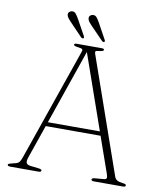

<svg xmlns="http://www.w3.org/2000/svg" viewBox="-93 -939 852 1014"><g transform="rotate(10 333.0 -432.5)"><path d="M197.5 -8Q197.5 0 183.5 0H31.5Q17 0 17 -7.5Q17 -10.5 20 -12.5Q23 -14.5 33 -17L58 -23.5Q71 -27 76.8 -34.8Q82.5 -42.5 90 -64L297.5 -662Q301.5 -672.5 297.8 -676.8Q294 -681 276.5 -683Q251.5 -685.5 251.5 -693Q251.5 -700 266 -700H398Q412 -700 412 -693.5Q412 -689.5 407.2 -687Q402.5 -684.5 388 -683Q372.5 -681.5 369.5 -678Q366.5 -674.5 369.5 -665.5L586.5 -45Q590.5 -32.5 600.5 -26.2Q610.5 -20 631 -17.5Q642.5 -16.5 646.2 -14.2Q650 -12 650 -8Q650 0 635.5 0H480Q466 0 466 -8Q466 -15.5 481.5 -17L529.5 -21Q542.5 -22 544.2 -29Q546 -36 540.5 -51.5L473 -243.5H179L117 -64.5Q110 -44 114 -34.5Q118 -25 135.5 -22.5L182 -17Q197.5 -15 197.5 -8ZM186.5 -265.5H465.5L325 -666.5ZM249 -829 294.5 -747Q299 -738 295 -735Q289 -731.5 281.5 -737.5L214.5 -807.5Q206.5 -816 200 -823.8Q193.5 -831.5 191.5 -840.5Q189.5 -850.5 195 -856.8Q200.5 -863 209 -864.5Q222.5 -866.5 231 -856.5Q239.5 -846.5 249 -829ZM361 -829 406 -747Q411 -738.5 406.5 -735Q401 -731.5 394 -737.5L326 -807.5Q318 -816 311.5 -823.8Q305 -831.5 303.5 -840.5Q301.5 -850.5 306.8 -856.8Q312 -863 321 -864.5Q334.5 -866.5 343 -856.5Q351.5 -846.5 361 -829Z"/></g></svg>

Font: Fraunces 9pt S000 Thin
Style: Regular
Weight: 100
Version: Version 1.000; ttfautohint (v1.8.3)